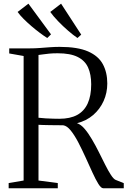

<svg xmlns="http://www.w3.org/2000/svg" viewBox="-20 -1000 678 1020"><path d="M26 0V-27.5L105.5 -41V-702.5L29 -716V-743H138Q164.5 -743 191 -745Q217.5 -747 244.2 -749Q271 -751 296.5 -751Q392.5 -751 447.8 -726.8Q503 -702.5 526.5 -658.8Q550 -615 550 -556.5Q550 -507 530.5 -463.5Q511 -420 475 -389Q439 -358 389 -345.5Q409.5 -339 429.2 -316Q449 -293 468.2 -260.2Q487.5 -227.5 505.2 -192Q523 -156.5 539 -124.5Q555 -92.5 569.2 -70.8Q583.5 -49 594 -44.5L637.5 -27V0H528Q517 0 502.5 -23.2Q488 -46.5 471 -83.8Q454 -121 435 -163Q416 -205 396.2 -243Q376.5 -281 356 -306.5Q335.5 -332 315.5 -334.5Q304 -334.5 285 -334.8Q266 -335 245.5 -335.2Q225 -335.5 208.2 -336Q191.5 -336.5 184.5 -337V-41L287 -27.5V0ZM295 -369Q352.5 -369 389.8 -389.2Q427 -409.5 445.8 -450.2Q464.5 -491 464.5 -552Q464.5 -604.5 448 -641.2Q431.5 -678 392.5 -697.5Q353.5 -717 286.5 -717Q261.5 -717 242.2 -715.2Q223 -713.5 208.8 -711.2Q194.5 -709 184.5 -708V-374.5Q201 -372.5 222.5 -371.2Q244 -370 263.5 -369.5Q283 -369 295 -369ZM230.5 -798.5Q213.5 -809 191.5 -825.5Q169.5 -842 147 -861.2Q124.5 -880.5 105 -900Q85.5 -919.5 73.5 -936.5L131 -980.5L251 -817.5L231.5 -798.5ZM391 -798.5Q369.5 -813 342 -836.8Q314.5 -860.5 288.8 -887.2Q263 -914 247 -936.5L304.5 -980.5L411.5 -816L392 -798.5Z"/></svg>

Font: Merriweather 96pt Light
Style: Regular
Weight: 300
Version: Version 2.100